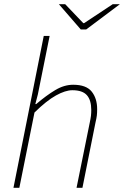

<svg xmlns="http://www.w3.org/2000/svg" viewBox="-20 -893 590 913"><path d="M44 0 188 -722H216L160 -444L148 -398H152Q200 -439 242.5 -464.5Q285 -490 328 -490Q390 -490 416 -457.5Q442 -425 442 -374Q442 -356 440.5 -343.5Q439 -331 434 -310L372 0H344L406 -306Q411 -329 412.5 -342Q414 -355 414 -370Q414 -417 393 -440.5Q372 -464 324 -464Q291 -464 246 -439Q201 -414 144 -358L72 0ZM364 -753 260 -873H290L376 -783H380L516 -873H550L390 -753Z"/></svg>

Font: Source Sans 3 ExtraLight
Style: Italic
Weight: 250
Italic angle: -11°
Designer: Paul D. Hunt
Foundry: Adobe
Version: Version 3.046;hotconv 1.0.118;makeotfexe 2.5.65603